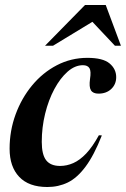

<svg xmlns="http://www.w3.org/2000/svg" viewBox="-20 -738 505 770"><path d="M312.5 -476.5Q280.5 -476.5 251 -450.5Q221.5 -424.5 198 -380.8Q174.5 -337 161 -282Q147.5 -227 147.5 -169Q147.5 -118 165.2 -95.2Q183 -72.5 221 -72.5Q248 -72.5 274 -84Q300 -95.5 325.5 -122.2Q351 -149 376.5 -195.5L388.5 -195Q357 -115 323.2 -69.8Q289.5 -24.5 252 -6.2Q214.5 12 170 12Q95.5 12 57 -28.8Q18.5 -69.5 18.5 -141.5Q18.5 -213.5 42.5 -279Q66.5 -344.5 109 -395.8Q151.5 -447 208.2 -476.5Q265 -506 330.5 -506Q392.5 -506 419.2 -483.8Q446 -461.5 446 -428.5Q446 -400 426.2 -381.2Q406.5 -362.5 375 -362.5Q353 -362.5 344.8 -375.8Q336.5 -389 341 -421Q346 -452.5 338.8 -464.5Q331.5 -476.5 312.5 -476.5ZM160.5 -554.5 321 -718H404L465 -554.5H441L334.5 -667.5H378.5L192.5 -554.5Z"/></svg>

Font: Newsreader 60pt SemiBold
Style: Italic
Weight: 600
Italic angle: -17°
Designer: Hugues Gentile
Foundry: Production Type
Version: Version 1.003